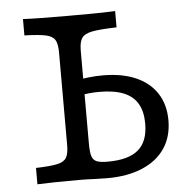

<svg xmlns="http://www.w3.org/2000/svg" viewBox="-45 -616 656 661"><g transform="rotate(-5 282.5 -285.5)"><path d="M171.8 -125.8V-445.2Q171.8 -475 163.7 -488.7Q155.6 -502.4 132.7 -507.7Q109.7 -512.9 58.1 -514.5V-571Q104 -568.5 214.5 -568.5Q306.5 -568.5 337.1 -569.4L376.6 -571V-514.5Q317.7 -512.9 291.5 -507.7Q265.3 -502.4 256 -488.7Q246.8 -475 246.8 -445.2V-125.8Q246.8 -95.2 251.2 -81Q255.6 -66.9 267.7 -61.7Q279.8 -56.5 306.5 -56.5Q378.2 -56.5 412.1 -85.5Q446 -114.5 446 -175.8Q446 -217.7 430.2 -244.8Q414.5 -271.8 381.9 -285.1Q349.2 -298.4 298.4 -298.4Q262.9 -298.4 230.6 -291.9Q223.4 -290.3 215.3 -287.9V-343.5Q239.5 -348.4 265.3 -351.2Q291.1 -354 314.5 -354Q380.6 -354 428.2 -333.5Q475.8 -312.9 501.2 -273.8Q526.6 -234.7 526.6 -180.6Q526.6 -124.2 499.6 -83.9Q472.6 -43.5 421.4 -21.8Q370.2 0 300 0Q280.6 -0.8 261.3 -0.8Q225.8 -2.4 205.6 -2.4Q108.1 -2.4 58.1 0V-56.5Q109.7 -58.1 132.7 -63.3Q155.6 -68.5 163.7 -82.3Q171.8 -96 171.8 -125.8Z"/></g></svg>

Font: Playfair Micro SmCond SmLight
Style: Regular
Weight: 360
Width: 4
Designer: Claus Eggers Sørensen
Foundry: Claus Eggers Sørensen
Version: Version 2.100;Glyphs 3.2 (3219)